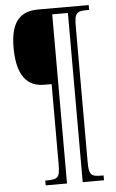

<svg xmlns="http://www.w3.org/2000/svg" viewBox="-59 -800 577 951"><g transform="rotate(-5 229.5 -324.5)"><path d="M129 111H235V-730H313V111H419V87H412C357 87 346 80 346 13V-660C346 -729 357 -736 412 -736H419V-760H167C62 -760 30 -689 30 -582C30 -478 58 -386 165 -386H202V11C202 81 191 87 135 87H129Z"/></g></svg>

Font: Noto Serif Thai ExtraCondensed ExtraLight
Style: Regular
Weight: 200
Width: 2
Designer: Monotype Design Team
Foundry: Monotype Imaging Inc.
Version: Version 2.002